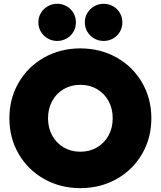

<svg xmlns="http://www.w3.org/2000/svg" viewBox="-20 -975 845 1009"><path d="M29.3 -353.5Q29.3 -457 78.1 -541Q127 -625 212.2 -672.9Q297.4 -720.7 402.3 -720.7Q507.3 -720.7 592.5 -672.9Q677.7 -625 726.6 -541Q775.4 -457 775.4 -353.5Q775.4 -250 726.6 -166Q677.7 -82 592.5 -34.2Q507.3 13.7 402.3 13.7Q297.4 13.7 212.2 -34.2Q127 -82 78.1 -166Q29.3 -250 29.3 -353.5ZM572.3 -353.5Q572.3 -404.3 550.3 -444.3Q528.3 -484.4 489.7 -506.8Q451.2 -529.3 402.3 -529.3Q353.5 -529.3 314.9 -506.8Q276.4 -484.4 254.4 -444.3Q232.4 -404.3 232.4 -353.5Q232.4 -302.7 254.4 -262.7Q276.4 -222.7 314.9 -200.2Q353.5 -177.7 402.3 -177.7Q451.2 -177.7 489.7 -200.2Q528.3 -222.7 550.3 -262.7Q572.3 -302.7 572.3 -353.5ZM181.6 -857.4Q181.6 -884.8 195.1 -907Q208.5 -929.2 231.2 -942.1Q253.9 -955.1 280.3 -955.1Q307.1 -955.1 329.8 -942.4Q352.5 -929.7 365.7 -907.2Q378.9 -884.8 378.9 -857.4Q378.9 -830.1 365.7 -807.6Q352.5 -785.2 329.8 -772.5Q307.1 -759.8 280.3 -759.8Q253.9 -759.8 231.2 -772.7Q208.5 -785.6 195.1 -807.9Q181.6 -830.1 181.6 -857.4ZM425.8 -857.4Q425.8 -884.8 439.2 -907Q452.6 -929.2 475.3 -942.1Q498 -955.1 524.4 -955.1Q551.3 -955.1 574 -942.4Q596.7 -929.7 609.9 -907.2Q623 -884.8 623 -857.4Q623 -830.1 609.9 -807.6Q596.7 -785.2 574 -772.5Q551.3 -759.8 524.4 -759.8Q498 -759.8 475.3 -772.7Q452.6 -785.6 439.2 -807.9Q425.8 -830.1 425.8 -857.4Z"/></svg>

Font: Wanted Sans ExtraBlack
Style: Regular
Weight: 900
Designer: Original Design by Kil Hyung-jin and Kang Hanbin, Wanted Lab, Inc; Hangeul from Source Han Sans by Jang Soo-young and Ka
Foundry: Wanted Lab, Inc.
Version: Version 1.001